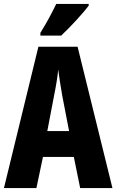

<svg xmlns="http://www.w3.org/2000/svg" viewBox="-20 -950 588 970"><path d="M428 -921V-930H264C243 -886 217 -837 184 -784V-770H289C337 -815 401 -885 428 -921ZM385 0H548L372 -714H174L0 0H164L197 -157H353ZM295 -464 329 -288H219L253 -466C263 -515 271 -563 274 -599C279 -561 286 -514 295 -464Z"/></svg>

Font: Noto Sans Devanagari ExtraCondensed ExtraBold
Style: Regular
Weight: 800
Width: 2
Designer: Jelle Bosma - Monotype Design Team
Foundry: Monotype Imaging Inc.
Version: Version 2.004